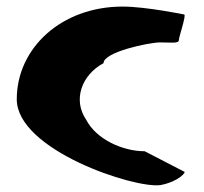

<svg xmlns="http://www.w3.org/2000/svg" viewBox="-20 -574 622 584"><path d="M31 -272C31 -118 388 0 468 -11C525 -22 548 -52 540 -52L420 -114C353 -114 273 -150 242 -210C201 -270 228 -346 295 -382C295 -416 434 -445 467 -445C501 -445 524 -441 524 -452C524 -462 548 -530 540 -530C540 -530 423 -554 353 -554C167 -554 31 -428 31 -272Z"/></svg>

Font: Ampere
Style: Ext
Weight: 400
Version: Version 1